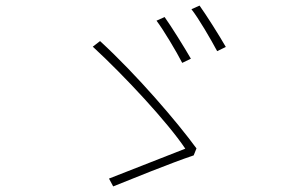

<svg xmlns="http://www.w3.org/2000/svg" viewBox="-20 -744 1040 687"><path d="M569 -683 540 -670C565 -637 611 -560 632 -519L663 -534C640 -574 592 -651 569 -683ZM694 -724 665 -711C691 -678 734 -604 757 -561L788 -576C764 -618 717 -692 694 -724ZM673 -188 683 -213C615 -306 471 -475 338 -597L312 -577C427 -471 580 -306 643 -212C590 -191 433 -130 370 -105L385 -77C445 -101 592 -161 673 -188Z"/></svg>

Font: Noto Sans Japanese Thin
Style: Regular
Weight: 100
Designer: Ryoko NISHIZUKA (kana & ideographs); Paul D. Hunt (Latin, Greek & Cyrillic); Wenlong ZHANG (bopomofo); Sandoll Communica
Foundry: Adobe Systems Incorporated
Version: Version 1.000;PS 1;hotconv 1.0.78;makeotf.lib2.5.61930